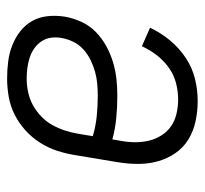

<svg xmlns="http://www.w3.org/2000/svg" viewBox="-38 -530 576 540"><g transform="rotate(90 250.0 -260.0)"><path d="M201 8Q177 8 153 5Q129 2 107.5 -6.5Q86 -15 68 -29Q50 -43 39 -62.5Q28 -82 25.5 -106Q23 -130 27 -155Q31 -178 41.5 -201Q52 -224 70 -241.5Q88 -259 110 -271Q132 -283 155.5 -290Q179 -297 202.5 -299.5Q226 -302 249 -302Q281 -302 312 -299Q343 -296 372 -288L376 -311Q380 -332 380 -352.5Q380 -373 375.5 -391.5Q371 -410 360.5 -426.5Q350 -443 334.5 -453.5Q319 -464 299.5 -468.5Q280 -473 259 -473Q237 -473 213.5 -467Q190 -461 170 -446.5Q150 -432 135 -412.5Q120 -393 110 -371L58 -394Q72 -424 93.5 -450Q115 -476 143 -494.5Q171 -513 202 -520.5Q233 -528 264 -528Q293 -528 321 -522Q349 -516 372 -502Q395 -488 410.5 -465.5Q426 -443 433.5 -416.5Q441 -390 441 -361Q441 -332 436 -302L416 -182Q412 -157 404 -132.5Q396 -108 381.5 -85Q367 -62 346.5 -43.5Q326 -25 302 -13Q278 -1 252 3.5Q226 8 201 8ZM201 -47Q219 -47 238.5 -51Q258 -55 275.5 -64.5Q293 -74 307.5 -88Q322 -102 331.5 -119Q341 -136 347 -154.5Q353 -173 356 -191L363 -233Q336 -241 307.5 -244Q279 -247 249 -247Q233 -247 216 -245.5Q199 -244 182.5 -239.5Q166 -235 149.5 -227Q133 -219 119.5 -207Q106 -195 98 -179Q90 -163 87 -146Q84 -131 86 -116Q88 -101 96 -89Q104 -77 116 -68.5Q128 -60 142 -55.5Q156 -51 171 -49Q186 -47 201 -47Z"/></g></svg>

Font: Iosevka Term Curly Light
Style: Italic
Weight: 300
Italic angle: -9°
Designer: Belleve Invis
Foundry: Belleve Invis
Version: Version 32.3.0